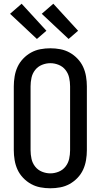

<svg xmlns="http://www.w3.org/2000/svg" viewBox="-20 -1002 540 1030"><path d="M250 8Q223 8 196.5 3Q170 -2 146.5 -15Q123 -28 104 -48Q85 -68 74 -92Q63 -116 58.5 -143Q54 -170 54 -196V-539Q54 -565 58.5 -592Q63 -619 74 -643Q85 -667 104 -687Q123 -707 146.5 -720Q170 -733 196.5 -738Q223 -743 250 -743Q277 -743 303.5 -738Q330 -733 353.5 -720Q377 -707 396 -687Q415 -667 426 -643Q437 -619 441.5 -592Q446 -565 446 -539V-196Q446 -170 441.5 -143Q437 -116 426 -92Q415 -68 396 -48Q377 -28 353.5 -15Q330 -2 303.5 3Q277 8 250 8ZM250 -72Q273 -72 295 -81Q317 -90 331.5 -108.5Q346 -127 351 -150Q356 -173 356 -196V-539Q356 -562 351 -585Q346 -608 331.5 -626.5Q317 -645 295 -654Q273 -663 250 -663Q227 -663 205 -654Q183 -645 168.5 -626.5Q154 -608 149 -585Q144 -562 144 -539V-196Q144 -173 149 -150Q154 -127 168.5 -108.5Q183 -90 205 -81Q227 -72 250 -72ZM348 -793 204 -928 266 -982 399 -837ZM178 -793 34 -928 96 -982 229 -837Z"/></svg>

Font: Iosevka Medium
Style: Regular
Weight: 500
Monospace: yes
Designer: Belleve Invis
Foundry: Belleve Invis
Version: Version 32.5.0; ttfautohint (v1.8.4)